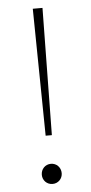

<svg xmlns="http://www.w3.org/2000/svg" viewBox="-52 -728 363 769"><g transform="rotate(-5 129.5 -343.0)"><path d="M117 -185H142L149 -696H110ZM88 -30C88 -8 105 10 128 10C151 10 168 -8 168 -30C168 -53 151 -71 128 -71C105 -71 88 -53 88 -30Z"/></g></svg>

Font: MV Cash Thin
Style: Regular
Weight: 100
Designer: Rodrigo Fuenzalida
Foundry: fragTYPE
Version: Version 1.100;Glyphs 3.1.2 (3151)